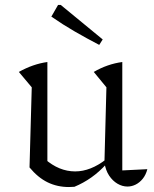

<svg xmlns="http://www.w3.org/2000/svg" viewBox="-20 -746 620 774"><path d="M473 -59 574 -64Q568 -41 555.5 -25.5Q543 -10 527 -2Q511 6 494 6Q473 6 453.5 -5.5Q434 -17 420 -38Q406 -59 401 -90L409 -394L358 -456Q413 -488 473 -496ZM280 7Q274 7 268.5 7.5Q263 8 258 8Q211 8 172 -11Q133 -30 99 -71L161 -105Q218 -55 283 -55Q345 -55 408 -104L409 -85Q380 -53 348 -30.5Q316 -8 280 7ZM99 -71 108 -394 56 -456Q113 -488 171 -496V-85ZM380 -565Q330 -591 281.5 -619Q233 -647 187 -679L214 -726H225L394 -587Z"/></svg>

Font: Piazzolla Thin Light
Style: Regular
Weight: 300
Version: Version 2.005